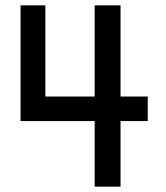

<svg xmlns="http://www.w3.org/2000/svg" viewBox="-20 -700 621 720"><path d="M57 -246V-680H150V-295L107 -338H534V-246ZM335 0V-680H432V0Z"/></svg>

Font: Teachers Medium
Style: Regular
Weight: 500
Designer: Alfredo Marco Pradil, Chank Diesel
Version: Version 1.001